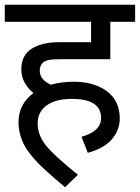

<svg xmlns="http://www.w3.org/2000/svg" viewBox="-20 -642 586 804"><path d="M403.3 -148.4Q403.3 -228 279.8 -228Q211.9 -227.5 174.8 -200.2Q137.7 -172.9 137.7 -125.5Q137.7 -78.1 169.9 -36.1Q202.1 5.9 306.2 89.8L252.4 142.1Q159.2 64 128.9 29.8Q98.6 -3.9 85 -28.3Q57.6 -76.7 57.6 -130.4Q57.6 -206.1 120.1 -252.4Q69.3 -294.4 69.3 -352.1Q69.3 -409.7 111.8 -437.5Q154.3 -465.3 229.5 -465.3H361.3V-550.8H0V-622.1H545.9V-550.8H441.9V-394H227.1Q196.3 -394 180.7 -390.1Q146.5 -381.3 146.5 -345.2Q146.5 -309.1 192.9 -287.1Q236.3 -299.8 291 -299.8Q345.7 -299.8 390.1 -281.2Q434.6 -262.7 458 -228.5Q481.4 -194.3 481.4 -145.5Q481.4 -96.7 447.8 -58.1Q414.1 -20 347.7 -2L321.3 -69.3Q403.3 -91.8 403.3 -148.4Z"/></svg>

Font: NotoSans
Style: Regular
Weight: 400
Designer: Monotype Design team
Foundry: Monotype Imaging Inc.
Version: Version 1.04